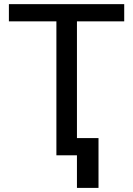

<svg xmlns="http://www.w3.org/2000/svg" viewBox="-20 -749 642 926"><path d="M351.1 157.2H455.1V-83H351.1V-646H579.1V-729H22.9V-646H252V0H351.1Z"/></svg>

Font: Hack
Style: Regular
Weight: 400
Monospace: yes
Designer: Christopher Simpkins
Foundry: Christopher Simpkins
Version: Version 2.010